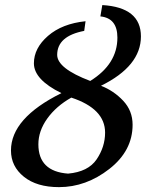

<svg xmlns="http://www.w3.org/2000/svg" viewBox="-20 -749 622 777"><path d="M218.8 8.3Q128.9 8.3 76.7 -33.7Q24.4 -75.7 24.4 -140.1Q24.4 -271 228.5 -372.1Q117.2 -426.8 117.2 -492.7Q117.2 -554.2 174.3 -603.8Q231.4 -653.3 326.2 -663.1L320.8 -624Q211.4 -603 211.4 -526.9Q211.4 -472.2 345.2 -421.4Q455.1 -489.7 455.1 -596.7Q455.1 -675.8 386.2 -682.6L394 -728.5Q550.3 -719.2 550.3 -601.6Q550.3 -481.4 388.7 -401.9Q440.4 -381.8 478.5 -341.3Q516.6 -300.8 516.6 -244.1Q516.6 -138.7 422.4 -65.2Q328.1 8.3 218.8 8.3ZM255.4 -46.4Q336.9 -53.7 371.1 -104.2Q405.3 -154.8 405.3 -212.4Q405.3 -309.1 268.6 -354Q207 -319.3 171.1 -269Q135.3 -218.8 135.3 -165Q135.3 -55.2 255.4 -46.4Z"/></svg>

Font: Kelvinch
Style: Italic
Weight: 400
Italic angle: -10°
Designer: Paul James Miller
Foundry: High-Logic / Made with FontCreator
Version: Version 3.40;July 22, 2017;FontCreator 11.0.0.2388 64-bit